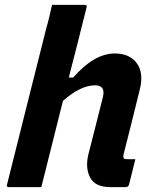

<svg xmlns="http://www.w3.org/2000/svg" viewBox="-20 -770 640 790"><path d="M452 -550Q514 -550 543.5 -509Q573 -468 554 -397Q538 -330 521.5 -265.5Q505 -201 488 -133Q486 -122 490 -118Q493 -115 503 -115H537Q530 -89 524 -63Q518 -37 511 -11Q508 0 497 0H435Q371 0 350.5 -40Q330 -80 344 -136Q360 -198 374 -254Q388 -310 404 -373Q414 -419 371 -419Q312 -419 239 -355Q217 -266 194.5 -177.5Q172 -89 150 0H17Q5 0 9 -11Q49 -172 89.5 -332Q130 -492 170 -652Q178 -680 184 -705.5Q190 -731 194 -750H328Q340 -750 336 -739Q318 -667 300 -595Q282 -523 263 -451H281Q368 -550 452 -550Z"/></svg>

Font: Recursive Sn Lnr St
Style: Bold Italic
Weight: 700
Italic angle: -15°
Version: Version 1.079;hotconv 1.0.112;makeotfexe 2.5.65598; ttfautoh